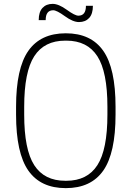

<svg xmlns="http://www.w3.org/2000/svg" viewBox="-20 -962 680 992"><path d="M63 -370V-410Q63 -609 126.5 -699.5Q190 -790 320 -790Q450 -790 513.5 -699.5Q577 -609 577 -410V-370Q577 -171 513.5 -80.5Q450 10 320 10Q190 10 126.5 -80.5Q63 -171 63 -370ZM317 -28H323Q431 -28 483 -108.5Q535 -189 535 -370V-410Q535 -591 483 -671.5Q431 -752 323 -752H317Q209 -752 157 -671.5Q105 -591 105 -410V-370Q105 -189 157 -108.5Q209 -28 317 -28ZM424 -932H460Q460 -890 440.5 -869Q421 -848 388 -848Q357 -848 315 -878.5Q273 -909 255 -909Q216 -909 216 -858H180Q180 -900 199.5 -921Q219 -942 252 -942Q283 -942 325 -911.5Q367 -881 385 -881Q424 -881 424 -932Z"/></svg>

Font: Cooper Hewitt
Style: Light
Weight: 703
Designer: Village Type and Design LLC
Foundry: Cooper Hewitt Smithsonian Design Museum
Version: 1.000